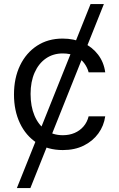

<svg xmlns="http://www.w3.org/2000/svg" viewBox="-20 -748 602 972"><path d="M505.9 -727.5 133.8 204.1H65.4L438.5 -727.5ZM297.9 11.7Q221.7 11.7 166.3 -24.7Q110.8 -61 80.8 -124.5Q50.8 -188 50.8 -269.5Q50.8 -353 81.5 -416.7Q112.3 -480.5 167.7 -516.6Q223.1 -552.7 296.9 -552.7Q354.5 -552.7 400.6 -531.5Q446.8 -510.3 476.3 -471.7Q505.9 -433.1 512.7 -381.8H428.7Q422.4 -406.7 405.8 -428.7Q389.2 -450.7 362.1 -464.1Q335 -477.5 297.9 -477.5Q249 -477.5 212.4 -452.1Q175.8 -426.8 155.3 -380.6Q134.8 -334.5 134.8 -272.5Q134.8 -209.5 154.8 -162.4Q174.8 -115.2 211.7 -89.4Q248.5 -63.5 297.9 -63.5Q331.1 -63.5 357.7 -75Q384.3 -86.4 402.8 -107.9Q421.4 -129.4 428.7 -159.2H512.7Q505.9 -110.8 477.8 -72.3Q449.7 -33.7 404.1 -11Q358.4 11.7 297.9 11.7Z"/></svg>

Font: Inter V
Style: 
Weight: 400
Designer: Rasmus Andersson
Foundry: rsms
Version: Version 4.000;git-a3f224843